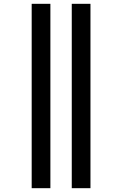

<svg xmlns="http://www.w3.org/2000/svg" viewBox="-20 -843 640 1006"><path d="M356 143V-823H454V143ZM146 143V-823H244V143Z"/></svg>

Font: Iosevka SS04 Semibold Extended
Style: Regular
Weight: 600
Width: 7
Monospace: yes
Designer: Belleve Invis
Foundry: Belleve Invis
Version: Version 19.0.0; ttfautohint (v1.8.4)